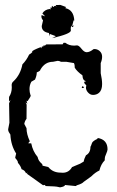

<svg xmlns="http://www.w3.org/2000/svg" viewBox="-20 -768 484 795"><path d="M228.5 7.8Q223.6 7.3 221.7 6.3Q213.4 3.4 169.4 2.4L165 -2.4L158.2 -1L91.8 -48.3L93.3 -53.7L87.9 -49.8Q84 -62.5 69.3 -67.4Q65.9 -80.6 54.2 -93.8Q54.2 -98.1 52.5 -101.3Q50.8 -104.5 48.6 -107.2Q46.4 -109.9 44.7 -111.8Q43 -113.8 43 -116.2L46.9 -132.3Q25.4 -165.5 22.9 -210.9Q20.5 -215.3 17.1 -220.2Q13.7 -225.1 13.7 -232.4L19 -259.8L17.6 -340.3L23.4 -354L17.1 -348.1L17.6 -366.7Q28.8 -383.8 28.8 -405.8L28.3 -416Q28.3 -425.3 36.1 -431.6Q64.5 -458.5 72.8 -501.5Q89.8 -518.6 100.6 -542Q109.4 -546.9 114.3 -552.7L112.8 -554.2Q112.8 -559.1 148.4 -572.8L150.4 -567.9L153.8 -575.7L160.2 -575.2L158.2 -578.6L167.5 -580.1L170.9 -584L239.3 -584.5L243.2 -590.8H250.5Q265.6 -579.1 287.1 -579.1L298.8 -580.1Q306.6 -580.1 317.6 -565.9Q328.6 -551.8 338.9 -551.8Q351.6 -551.8 367.2 -564.5L371.6 -564.9Q382.8 -564.9 392.1 -557.1Q402.8 -547.9 402.8 -533.2Q402.8 -520.5 397 -506.8V-464.8Q402.8 -438.5 402.8 -419.9Q402.8 -395 390.1 -383.8Q379.9 -375 365.2 -375Q353.5 -375 344.7 -384.8Q335.9 -394.5 335.9 -405.3L337.4 -414.6Q328.6 -422.4 328.6 -426.8L329.6 -429.7L336.9 -432.1Q326.2 -433.1 322.8 -445.3L321.3 -456.1Q299.8 -471.2 289.6 -487.3Q289.6 -500.5 286.1 -506.8L254.4 -512.2H232.4Q225.6 -516.1 218.8 -516.1L199.7 -512.2Q165.5 -512.2 147 -479Q147 -474.1 132.3 -468.3Q132.3 -455.1 125 -438.5L109.9 -429.7Q102.1 -416 102.1 -398.9Q102.1 -386.7 106.4 -373.5L107.4 -372.6Q107.4 -368.2 94.2 -349.1L89.8 -351.1L93.3 -338.4L85.9 -344.2L90.3 -335L89.8 -275.9Q82.5 -267.1 80.6 -254.9L89.8 -237.3Q89.8 -212.4 103.5 -183.1L96.7 -174.8L109.4 -174.3Q115.7 -141.6 135.7 -118.2Q137.7 -108.9 141.6 -102.8Q145.5 -96.7 153.8 -89.4Q156.2 -86.9 156.2 -82L180.2 -76.2Q198.7 -53.2 231.4 -53.2L239.7 -52.7Q265.1 -52.7 278.3 -76.2L312 -90.3L326.7 -99.1Q328.1 -109.9 335.9 -125Q354.5 -134.8 354.5 -160.2Q357.4 -165 358.4 -168.9Q359.4 -172.9 361.3 -176.8Q365.7 -185.1 383.3 -192.9L384.3 -196.8Q425.3 -189.9 425.3 -149.4Q425.3 -144 419.4 -130.4Q417 -125.5 415.3 -120.1Q413.6 -114.7 413.6 -104Q397.9 -88.4 391.6 -62Q375 -54.7 357.9 -37.6L326.7 -15.1Q320.3 -7.3 298.8 -1L293.5 2.4L249 -2Q249 4.4 228.5 7.8ZM321.3 -403.3Q318.4 -403.3 318.4 -405.3L322.3 -412.1L328.6 -405.3ZM182.6 -631.3Q152.8 -636.2 152.8 -660.2L158.2 -683.6Q151.4 -691.9 151.4 -699.7L152.3 -705.6L167 -700.2L155.3 -712.4Q165 -728.5 187 -731L189.5 -728L189 -737.8L193.4 -734.9L195.3 -744.1L201.2 -738.8Q203.1 -738.8 203.6 -742.2L209.5 -743.7L213.9 -740.7L210.4 -747.1L230 -747.6L253.9 -738.8L250 -734.4Q285.6 -727.1 287.6 -682.6L284.7 -683.6L279.3 -662.6L280.8 -660.2L287.1 -663.1Q281.7 -655.8 279.3 -655.8Q276.9 -655.8 275.9 -662.6Q272.9 -657.2 272.9 -649.9L273.4 -641.6Q273.4 -627.9 195.3 -609.9L211.4 -618.2L186.5 -627.4L185.1 -617.7Z"/></svg>

Font: Truetypewriter PolyglOTT
Style: Regular
Weight: 400
Designer: Sergey Beatoff a.k.a. Sam_T
Version: Version 3.76